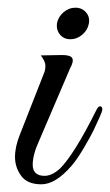

<svg xmlns="http://www.w3.org/2000/svg" viewBox="-20 -479 286 499"><path d="M128 -418Q131 -435 145 -447Q159 -459 176 -459Q193 -459 203.5 -447Q214 -435 211 -418Q208 -401 194 -389Q180 -377 163 -377Q146 -377 136 -389Q126 -401 128 -418ZM96 -22Q115 -22 136 -41Q173 -78 230 -192Q237 -207 244 -201Q246 -199 246 -194.5Q246 -190 238 -172.5Q230 -155 223.5 -141Q217 -127 198.5 -95.5Q180 -64 165 -47Q124 0 87.5 0Q51 0 35 -22Q19 -44 19 -71Q19 -98 32 -130L96 -293Q98 -299 98 -309Q98 -319 86 -335L141 -336Q164 -336 168 -327.5Q172 -319 162 -301L82 -114Q65 -77 65 -51Q65 -22 96 -22Z"/></svg>

Font: Great Vibes
Style: Regular
Weight: 400
Designer: Robert E. Leuschke
Foundry: Robert E. Leuschke
Version: Version 1.001